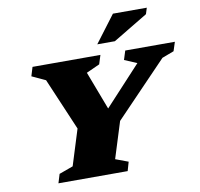

<svg xmlns="http://www.w3.org/2000/svg" viewBox="-97 -1037 1184 1139"><g transform="rotate(-10 495.0 -467.5)"><path d="M748.5 -621 673.5 -653 690.5 -707H989.5L972 -653L900.5 -626L588 -301L519.5 -82.5L596 -54L580.5 0H163.5L180 -54L264 -84.5L331.5 -300.5L197.5 -615L115.5 -653L132 -707H541L524 -653L443.5 -616.5L531 -386ZM533.5 -772 656.5 -935H860.5L849 -898L639.5 -772Z"/></g></svg>

Font: Newsreader 6pt ExtraBold
Style: Italic
Weight: 800
Italic angle: -17°
Designer: Hugues Gentile
Foundry: Production Type
Version: Version 1.003; ttfautohint (v1.8.3)